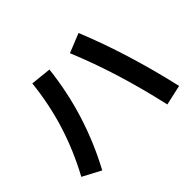

<svg xmlns="http://www.w3.org/2000/svg" viewBox="-158 -1015 1315 1315"><g transform="rotate(-45 500.0 -357.0)"><path d="M169.8 32.8 37.2 -37.2Q125.3 -199.2 179 -370.1Q232.7 -541 252.5 -727L402.5 -711.3Q380.8 -514.3 322 -327.2Q263.2 -140 169.8 32.8ZM951.3 -4 804.7 28.7Q760.2 -168.5 705 -347Q649.8 -525.5 581 -691.2L720.7 -747.5Q790.3 -576.8 847.7 -391.1Q905.2 -205.3 951.3 -4Z"/></g></svg>

Font: Murecho Thin
Style: Regular
Weight: 100
Designer: Neil Summerour
Foundry: Positype
Version: Version 1.010